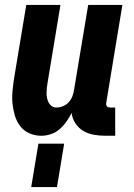

<svg xmlns="http://www.w3.org/2000/svg" viewBox="-20 -540 540 775"><path d="M147 8Q121 8 98.5 -2Q76 -12 61.5 -31Q47 -50 40 -73.5Q33 -97 30.5 -122Q28 -147 30.5 -173Q33 -199 37 -225L86 -520H224L172 -206Q170 -195 169 -185Q168 -175 168 -164.5Q168 -154 170 -144Q172 -134 176.5 -125.5Q181 -117 189 -111.5Q197 -106 208 -106Q221 -106 234.5 -111.5Q248 -117 257.5 -127.5Q267 -138 272 -151Q277 -164 279 -178L336 -520H474L409 -126Q408 -122 408.5 -118Q409 -114 411.5 -111Q414 -108 417.5 -107Q421 -106 425 -106H445V8H406Q382 8 359 4Q336 0 316.5 -11.5Q297 -23 284.5 -42Q272 -61 269 -84Q260 -66 248 -49Q236 -32 220.5 -18.5Q205 -5 185.5 1.5Q166 8 147 8ZM106 215 135 40H239L210 215Z"/></svg>

Font: Iosevka Heavy
Style: Italic
Weight: 900
Italic angle: -9°
Monospace: yes
Designer: Belleve Invis
Foundry: Belleve Invis
Version: Version 32.5.0; ttfautohint (v1.8.4)